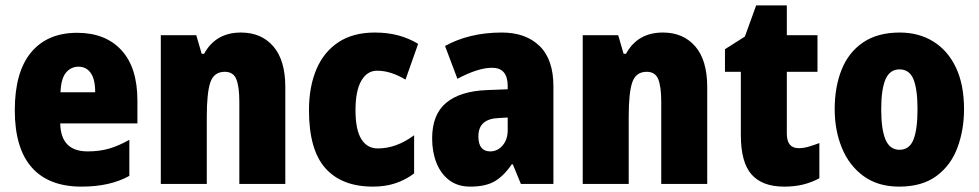

<svg xmlns="http://www.w3.org/2000/svg" viewBox="-20 -684 3641 714"><path d="M267 -562Q372 -562 431.5 -497.5Q491 -433 491 -310V-225H204Q206 -121 306 -121Q349 -121 384.5 -131Q420 -141 461 -164V-30Q390 10 283 10Q161 10 98 -61.5Q35 -133 35 -274Q35 -416 95.5 -489Q156 -562 267 -562ZM272 -436Q244 -436 225.5 -414Q207 -392 205 -341H334Q334 -389 317.5 -412.5Q301 -436 272 -436Z M876 -563Q952 -563 996.5 -511.5Q1041 -460 1041 -360V0H870V-306Q870 -361 859 -389Q848 -417 816 -417Q776 -417 762.5 -378.5Q749 -340 749 -250V0H578V-553H710L730 -484H739Q782 -563 876 -563Z M1367 10Q1251 10 1190 -58.5Q1129 -127 1129 -274Q1129 -361 1156.5 -426Q1184 -491 1238.5 -527Q1293 -563 1374 -563Q1421 -563 1460.5 -552.5Q1500 -542 1535 -521L1488 -388Q1461 -404 1435 -412.5Q1409 -421 1382 -421Q1345 -421 1323.5 -383.5Q1302 -346 1302 -274Q1302 -202 1323.5 -167Q1345 -132 1385 -132Q1454 -132 1520 -181V-39Q1488 -15 1450.5 -2.5Q1413 10 1367 10Z M1846 -563Q1935 -563 1986.5 -513Q2038 -463 2038 -363V0H1917L1887 -73H1883Q1854 -30 1820 -10Q1786 10 1729 10Q1682 10 1650.5 -14Q1619 -38 1603 -78.5Q1587 -119 1587 -169Q1587 -258 1639 -301.5Q1691 -345 1790 -349L1868 -352V-364Q1868 -432 1810 -432Q1758 -432 1681 -391L1635 -513Q1678 -537 1731 -550Q1784 -563 1846 -563ZM1834 -245Q1759 -242 1759 -177Q1759 -121 1803 -121Q1830 -121 1849 -143Q1868 -165 1868 -200V-247Z M2445 -563Q2521 -563 2565.5 -511.5Q2610 -460 2610 -360V0H2439V-306Q2439 -361 2428 -389Q2417 -417 2385 -417Q2345 -417 2331.5 -378.5Q2318 -340 2318 -250V0H2147V-553H2279L2299 -484H2308Q2351 -563 2445 -563Z M2950 -133Q2968 -133 2987 -138.5Q3006 -144 3027 -152V-21Q2999 -6 2967.5 2Q2936 10 2896 10Q2815 10 2775 -35Q2735 -80 2735 -182V-417H2676V-501L2750 -548L2792 -664H2906V-553H3020V-417H2906V-187Q2906 -133 2950 -133Z M3565 -278Q3565 -201 3540.5 -135Q3516 -69 3462.5 -29.5Q3409 10 3324 10Q3245 10 3191.5 -29Q3138 -68 3111 -133.5Q3084 -199 3084 -278Q3084 -361 3110 -425.5Q3136 -490 3190 -526.5Q3244 -563 3326 -563Q3397 -563 3451 -529.5Q3505 -496 3535 -432.5Q3565 -369 3565 -278ZM3257 -277Q3257 -203 3273 -165Q3289 -127 3325 -127Q3362 -127 3377 -165Q3392 -203 3392 -278Q3392 -352 3377 -389Q3362 -426 3325 -426Q3289 -426 3273 -389Q3257 -352 3257 -277Z"/></svg>

Font: Noto Sans Myanmar UI Condensed Black
Style: Regular
Weight: 900
Width: 3
Designer: Monotype Design Team
Foundry: Monotype Imaging Inc.
Version: Version 2.103; ttfautohint (v1.8.4.7-5d5b)